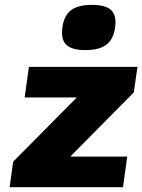

<svg xmlns="http://www.w3.org/2000/svg" viewBox="-20 -778 591 798"><path d="M272 -127H508.8L491.2 0H20L34.7 -106L299.3 -373H82.5L100.1 -500H551.3L536.1 -394ZM362.3 -757.8Q419.4 -757.8 442.4 -735.6Q465.3 -713.4 458.5 -664.1Q451.7 -614.7 422.1 -592.3Q392.6 -569.8 335 -569.8Q277.8 -569.8 255.1 -592.3Q232.4 -614.7 239.3 -664.1Q246.1 -713.4 275.1 -735.6Q304.2 -757.8 362.3 -757.8Z"/></svg>

Font: Fivo Sans Black
Style: Regular
Weight: 900
Designer: Alexander Slobzheninov
Foundry: Alexander Slobzheninov
Version: 1.0